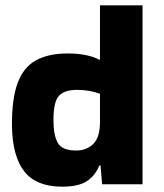

<svg xmlns="http://www.w3.org/2000/svg" viewBox="-20 -702 616 722"><path d="M364 -9 358 -80H354Q337 -40 305.5 -20Q274 0 214 0Q117 0 72 -56.5Q27 -113 25 -227Q24 -329 46 -389Q68 -449 115 -475Q162 -501 235 -501Q273 -501 304 -494.5Q335 -488 354 -477L356 -478V-682H516V-9ZM266 -136Q306 -136 331 -161Q356 -186 356 -244V-349Q319 -364 269 -364Q222 -364 201.5 -341.5Q181 -319 181 -251Q181 -193 197.5 -164.5Q214 -136 266 -136Z"/></svg>

Font: Bakbak One
Style: Regular
Weight: 400
Designer: Saumya Kishore and Sanchit Sawaria
Foundry: A Good Feeling
Version: Version 1.003; ttfautohint (v1.8.3)